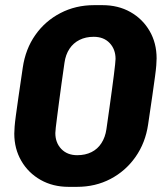

<svg xmlns="http://www.w3.org/2000/svg" viewBox="-20 -716 654 746"><path d="M246.5 10Q185.5 10 137.8 -17Q90 -44 62.8 -91Q35.5 -138 35.5 -197Q35.5 -207.5 36.8 -224Q38 -240.5 41.8 -268.2Q45.5 -296 52 -341Q58.5 -386 68.5 -453.5Q79 -525.5 117.2 -580Q155.5 -634.5 214.8 -665.2Q274 -696 345.5 -696H378Q439.5 -696 486.8 -669.2Q534 -642.5 561.2 -595.8Q588.5 -549 588.5 -489Q588.5 -478.5 587.2 -462Q586 -445.5 582.2 -417.8Q578.5 -390 572 -345Q565.5 -300 555.5 -232.5Q545 -161 506.5 -106.2Q468 -51.5 409.5 -20.8Q351 10 279 10ZM280 -113Q311.5 -113 335.5 -125Q359.5 -137 374.2 -160Q389 -183 393.5 -214Q400 -258 405.2 -296.5Q410.5 -335 415 -367.8Q419.5 -400.5 422.5 -424.8Q425.5 -449 427.2 -465Q429 -481 429 -487Q429 -524.5 406 -548.8Q383 -573 344 -573Q313 -573 289 -561Q265 -549 250 -526.5Q235 -504 230.5 -472Q224 -428 218.8 -389.5Q213.5 -351 209.2 -318.2Q205 -285.5 201.8 -261.2Q198.5 -237 196.8 -221Q195 -205 195 -199Q195 -161.5 218.2 -137.2Q241.5 -113 280 -113Z"/></svg>

Font: Chivo Medium
Style: Italic
Weight: 500
Italic angle: -8.05°
Designer: Hector Gatti
Foundry: Omnibus-Type
Version: Version 2.002